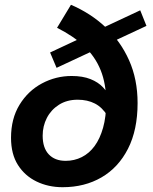

<svg xmlns="http://www.w3.org/2000/svg" viewBox="-20 -769 640 801"><path d="M241 12Q182 12 133 -11.5Q84 -35 55 -80.5Q26 -126 26 -194Q26 -274 61.5 -332Q97 -390 155 -421Q213 -452 279 -452Q325 -452 357.5 -439Q390 -426 410 -404.5Q430 -383 440 -359L429 -285Q407 -321 376 -337Q345 -353 304 -353Q259 -353 226 -332Q193 -311 175.5 -277Q158 -243 158 -203Q158 -152 183.5 -125Q209 -98 254 -98Q290 -98 321 -113.5Q352 -129 374.5 -159.5Q397 -190 410 -236Q423 -282 423 -343Q423 -419 400 -476Q377 -533 331.5 -576Q286 -619 218 -653L276 -749Q358 -714 420.5 -655.5Q483 -597 518.5 -517.5Q554 -438 554 -339Q554 -227 514 -148.5Q474 -70 403.5 -29Q333 12 241 12ZM216 -486 189 -550 565 -726 591 -661Z"/></svg>

Font: Source Code Pro ExtraLight
Style: Bold Italic
Weight: 700
Italic angle: -11°
Monospace: yes
Version: Version 1.016;hotconv 1.0.116;makeotfexe 2.5.65601